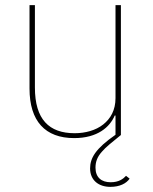

<svg xmlns="http://www.w3.org/2000/svg" viewBox="-20 -526 596 748"><path d="M451 0C418 27 393 46 377 65C360 84 352 103 352 127C352 166 376 184 411 184C443 184 460 171 471 159L485 170C472 189 446 202 410 202C365 202 331 177 331 130C331 111 336 91 351 70C366 49 391 26 430 -1V-76H427C408 -31 360 12 269 12C156 12 95 -54 95 -181V-506H116V-185C116 -61 171 -7 271 -7C312 -7 353 -18 382 -41C411 -64 430 -97 430 -144V-506H451Z"/></svg>

Font: Plexus Sans Thin
Style: Regular
Weight: 250
Version: Version 2.001;PS 002.001;hotconv 1.0.70;makeotf.lib2.5.58329